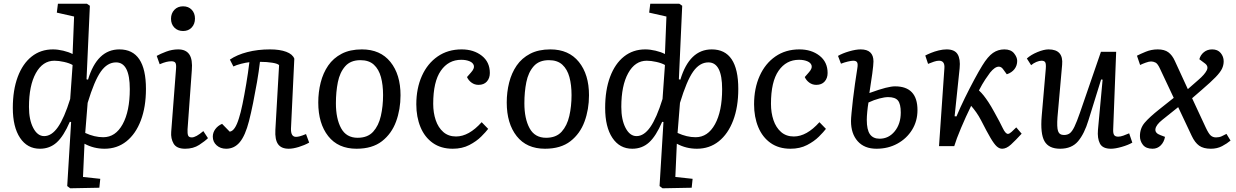

<svg xmlns="http://www.w3.org/2000/svg" viewBox="-20 -787 6658 1034"><path d="M446 -360 454 -358Q503 -521 623 -521Q766 -521 766 -308Q766 -211 738.5 -138.5Q711 -66 661 -26Q611 14 543 14Q485 14 435 -13L427 166L520 176L515 224L358 227L342 215L363 -130L356 -131Q323 -54 285.5 -20Q248 14 195 14Q127 14 88 -44.5Q49 -103 49 -206Q49 -302 75.5 -373Q102 -444 150.5 -482.5Q199 -521 265 -521Q291 -521 320.5 -514Q350 -507 371 -496L379 -698L286 -719L292 -767H448L464 -756ZM218 -54Q258 -54 292 -102.5Q326 -151 358 -254L371 -437Q354 -447 325 -453.5Q296 -460 273 -460Q210 -460 173 -393Q136 -326 136 -211Q136 -142 159 -98Q182 -54 218 -54ZM605 -451Q558 -451 523 -401.5Q488 -352 452 -233L439 -71Q489 -48 536 -48Q602 -48 640.5 -118Q679 -188 679 -307Q679 -451 605 -451Z M901 -686Q901 -715 919 -734Q937 -753 966 -753Q995 -753 1012.5 -734.5Q1030 -716 1030 -687Q1030 -658 1012.5 -639Q995 -620 966 -620Q937 -620 919 -638.5Q901 -657 901 -686ZM928 -416Q930 -439 925 -448Q920 -457 903 -457Q890 -457 875.5 -453.5Q861 -450 840 -441L824 -486Q843 -497 875 -509Q907 -521 940 -521Q981 -521 999.5 -494Q1018 -467 1013 -408L990 -90Q989 -68 993 -57.5Q997 -47 1013 -47Q1035 -47 1075 -81L1100 -43Q1084 -27 1052.5 -6.5Q1021 14 977 14Q931 14 915 -13.5Q899 -41 902 -77Z M1218 -466Q1256 -492 1312 -506.5Q1368 -521 1434 -521Q1487 -521 1521.5 -508Q1556 -495 1565 -471L1547 -94Q1546 -50 1574 -50Q1583 -50 1594.5 -53Q1606 -56 1628 -65L1645 -19Q1620 -5 1589 4.5Q1558 14 1535 14Q1495 14 1477.5 -10.5Q1460 -35 1463 -88L1483 -436Q1477 -444 1447.5 -449Q1418 -454 1380 -454Q1374 -402 1364 -344.5Q1354 -287 1343 -232.5Q1332 -178 1321 -135Q1301 -57 1271.5 -21.5Q1242 14 1198 14Q1167 14 1146.5 -4.5Q1126 -23 1126 -51Q1126 -73 1139.5 -91.5Q1153 -110 1176 -120L1217 -78Q1246 -81 1267 -151Q1276 -178 1286 -226.5Q1296 -275 1306 -334.5Q1316 -394 1323 -452Q1304 -450 1278.5 -443.5Q1253 -437 1237 -429Z M1900 14Q1801 14 1747.5 -54Q1694 -122 1694 -235Q1694 -291 1707 -342.5Q1720 -394 1747.5 -434Q1775 -474 1820 -497.5Q1865 -521 1929 -521Q2028 -521 2082.5 -453.5Q2137 -386 2137 -274Q2137 -198 2113 -132.5Q2089 -67 2037 -26.5Q1985 14 1900 14ZM1906 -45Q1960 -45 1989.5 -77.5Q2019 -110 2031 -162.5Q2043 -215 2043 -275Q2043 -330 2031.5 -372Q2020 -414 1993.5 -438.5Q1967 -463 1921 -463Q1868 -463 1839 -430Q1810 -397 1799.5 -344.5Q1789 -292 1789 -231Q1789 -148 1817 -96.5Q1845 -45 1906 -45Z M2466 -521Q2531 -521 2574.5 -487Q2618 -453 2618 -394Q2618 -366 2602 -348Q2586 -330 2557 -330Q2536 -330 2519.5 -342Q2503 -354 2495 -372L2516 -396Q2536 -418 2532 -433.5Q2528 -449 2509 -457Q2490 -465 2464 -465Q2395 -465 2354 -406Q2313 -347 2313 -228Q2313 -180 2326.5 -140Q2340 -100 2367.5 -76Q2395 -52 2436 -52Q2505 -52 2574 -129L2609 -93Q2597 -77 2571.5 -51.5Q2546 -26 2507.5 -6Q2469 14 2418 14Q2355 14 2311 -17Q2267 -48 2244.5 -102.5Q2222 -157 2222 -225Q2222 -311 2252 -378Q2282 -445 2337 -483Q2392 -521 2466 -521Z M2915 14Q2816 14 2762.5 -54Q2709 -122 2709 -235Q2709 -291 2722 -342.5Q2735 -394 2762.5 -434Q2790 -474 2835 -497.5Q2880 -521 2944 -521Q3043 -521 3097.5 -453.5Q3152 -386 3152 -274Q3152 -198 3128 -132.5Q3104 -67 3052 -26.5Q3000 14 2915 14ZM2921 -45Q2975 -45 3004.5 -77.5Q3034 -110 3046 -162.5Q3058 -215 3058 -275Q3058 -330 3046.5 -372Q3035 -414 3008.5 -438.5Q2982 -463 2936 -463Q2883 -463 2854 -430Q2825 -397 2814.5 -344.5Q2804 -292 2804 -231Q2804 -148 2832 -96.5Q2860 -45 2921 -45Z M3636 -360 3644 -358Q3693 -521 3813 -521Q3956 -521 3956 -308Q3956 -211 3928.5 -138.5Q3901 -66 3851 -26Q3801 14 3733 14Q3675 14 3625 -13L3617 166L3710 176L3705 224L3548 227L3532 215L3553 -130L3546 -131Q3513 -54 3475.5 -20Q3438 14 3385 14Q3317 14 3278 -44.5Q3239 -103 3239 -206Q3239 -302 3265.5 -373Q3292 -444 3340.5 -482.5Q3389 -521 3455 -521Q3481 -521 3510.5 -514Q3540 -507 3561 -496L3569 -698L3476 -719L3482 -767H3638L3654 -756ZM3408 -54Q3448 -54 3482 -102.5Q3516 -151 3548 -254L3561 -437Q3544 -447 3515 -453.5Q3486 -460 3463 -460Q3400 -460 3363 -393Q3326 -326 3326 -211Q3326 -142 3349 -98Q3372 -54 3408 -54ZM3795 -451Q3748 -451 3713 -401.5Q3678 -352 3642 -233L3629 -71Q3679 -48 3726 -48Q3792 -48 3830.5 -118Q3869 -188 3869 -307Q3869 -451 3795 -451Z M4285 -521Q4350 -521 4393.5 -487Q4437 -453 4437 -394Q4437 -366 4421 -348Q4405 -330 4376 -330Q4355 -330 4338.5 -342Q4322 -354 4314 -372L4335 -396Q4355 -418 4351 -433.5Q4347 -449 4328 -457Q4309 -465 4283 -465Q4214 -465 4173 -406Q4132 -347 4132 -228Q4132 -180 4145.5 -140Q4159 -100 4186.5 -76Q4214 -52 4255 -52Q4324 -52 4393 -129L4428 -93Q4416 -77 4390.5 -51.5Q4365 -26 4326.5 -6Q4288 14 4237 14Q4174 14 4130 -17Q4086 -48 4063.5 -102.5Q4041 -157 4041 -225Q4041 -311 4071 -378Q4101 -445 4156 -483Q4211 -521 4285 -521Z M4662 -286Q4717 -306 4749 -314Q4781 -322 4800 -322Q4921 -322 4921 -194Q4921 -135 4892 -88Q4863 -41 4813 -13.5Q4763 14 4700 14Q4635 14 4599 -26.5Q4563 -67 4563 -135Q4563 -149 4566 -180Q4569 -211 4573.5 -251.5Q4578 -292 4584.5 -336Q4591 -380 4597 -419Q4601 -442 4596 -451Q4591 -460 4575 -460Q4565 -460 4546 -455.5Q4527 -451 4509 -444L4493 -486Q4517 -500 4553 -510.5Q4589 -521 4615 -521Q4684 -521 4684 -456Q4684 -439 4677.5 -390Q4671 -341 4662 -286ZM4657 -235Q4653 -211 4650.5 -185Q4648 -159 4648 -142Q4648 -88 4665 -64Q4682 -40 4717 -40Q4766 -40 4798.5 -80Q4831 -120 4831 -181Q4831 -227 4816 -245.5Q4801 -264 4763 -264Q4744 -264 4715.5 -256.5Q4687 -249 4657 -235Z M5121 -161 5131 -160Q5151 -208 5176.5 -260Q5202 -312 5227 -358.5Q5252 -405 5270 -434Q5300 -483 5327.5 -502Q5355 -521 5389 -521Q5424 -521 5441 -500Q5458 -479 5458 -459Q5458 -434 5443.5 -415Q5429 -396 5402 -387L5383 -413Q5373 -428 5359 -428Q5338 -428 5312 -396Q5302 -383 5286 -359Q5270 -335 5252 -300Q5266 -287 5277.5 -272.5Q5289 -258 5303 -237Q5317 -216 5336 -181Q5365 -129 5380 -97.5Q5395 -66 5408 -66Q5416 -66 5428 -77Q5440 -88 5453 -101L5482 -67Q5449 -31 5424.5 -8.5Q5400 14 5377 14Q5362 14 5348 1.5Q5334 -11 5314.5 -44Q5295 -77 5264 -138Q5251 -163 5237.5 -182Q5224 -201 5210 -217Q5181 -158 5155.5 -97.5Q5130 -37 5119 0H5037L5066 -420Q5069 -460 5037 -460Q5025 -460 5010 -455Q4995 -450 4978 -443L4963 -488Q4974 -494 4993.5 -502Q5013 -510 5035.5 -515.5Q5058 -521 5078 -521Q5121 -521 5137 -495Q5153 -469 5148 -419Z M5510 -472Q5532 -492 5567 -506.5Q5602 -521 5627 -521Q5708 -521 5700 -438L5675 -156Q5671 -102 5678 -81Q5685 -60 5710 -60Q5729 -60 5741.5 -69.5Q5754 -79 5766.5 -105Q5779 -131 5796 -180L5909 -508H5991L5975 -91Q5974 -69 5980 -60Q5986 -51 6002 -51Q6014 -51 6029.5 -56.5Q6045 -62 6061 -69L6078 -19Q6056 -6 6021 4Q5986 14 5963 14Q5918 14 5903.5 -14Q5889 -42 5893 -88L5918 -358L5910 -359L5842 -140Q5820 -67 5786 -26.5Q5752 14 5689 14Q5628 14 5605 -26.5Q5582 -67 5590 -162L5612 -417Q5614 -443 5609 -451.5Q5604 -460 5589 -460Q5577 -460 5561.5 -453.5Q5546 -447 5533 -436Z M6377 -307 6433 -356Q6468 -386 6479 -408.5Q6490 -431 6467 -447L6439 -468Q6445 -491 6463.5 -506Q6482 -521 6508 -521Q6538 -521 6554 -501.5Q6570 -482 6570 -457Q6570 -436 6561 -417Q6552 -398 6527 -372Q6502 -346 6452 -303L6400 -258L6474 -99Q6489 -67 6500.5 -57Q6512 -47 6529 -47Q6546 -47 6559 -53Q6572 -59 6585 -66L6607 -30Q6588 -14 6561.5 0Q6535 14 6501 14Q6461 14 6438 -2.5Q6415 -19 6398 -55L6325 -210L6240 -142Q6206 -115 6202.5 -92.5Q6199 -70 6230 -59L6254 -50Q6249 -22 6231 -4Q6213 14 6187 14Q6152 14 6135.5 -6.5Q6119 -27 6119 -54Q6119 -96 6144.5 -126Q6170 -156 6223 -198L6301 -260L6228 -415Q6215 -444 6203 -450Q6191 -456 6179 -456Q6168 -456 6150 -449.5Q6132 -443 6120 -437L6103 -487Q6120 -496 6150.5 -508.5Q6181 -521 6215 -521Q6251 -521 6272 -505.5Q6293 -490 6307 -459Z"/></svg>

Font: Literata 12pt
Style: Italic
Weight: 400
Italic angle: -2°
Designer: Latin by Veronika Burian and Jose Scaglione. Greek by Irene Vlachou. Cyrillic by Vera Evstafieva
Foundry: TypeTogether
Version: Version 3.002